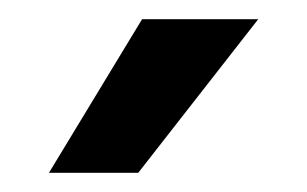

<svg xmlns="http://www.w3.org/2000/svg" viewBox="-20 -750 320 200"><path d="M128 -730H249L124 -570H31Z"/></svg>

Font: Golos UI Medium
Style: Regular
Weight: 500
Designer: A.Korolkova, Vitaly Kuzmin
Foundry: ParaType Ltd
Version: Version 2.000